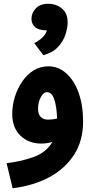

<svg xmlns="http://www.w3.org/2000/svg" viewBox="-20 -769 505 1019"><path d="M47 230 15 97Q99 87 163 62.5Q227 38 258 -16Q231 -7 199 -7Q133 -7 89 -48.5Q45 -90 45 -165Q45 -211 59 -255.5Q73 -300 98.5 -337Q124 -374 159 -395.5Q194 -417 236 -417Q290 -417 332 -379.5Q374 -342 397.5 -276Q421 -210 421 -124Q421 -22 373 52.5Q325 127 240.5 172Q156 217 47 230ZM182 -192Q182 -162 196.5 -148Q211 -134 234 -134Q246 -134 258 -135.5Q270 -137 283 -140Q281 -203 268 -241.5Q255 -280 230 -280Q211 -280 196.5 -253Q182 -226 182 -192ZM210 -476 162 -540Q218 -569 229 -608H227Q186 -608 166.5 -625Q147 -642 147 -669Q147 -700 170 -724.5Q193 -749 236 -749Q278 -749 308.5 -724Q339 -699 339 -651Q339 -623 328 -587.5Q317 -552 289 -521Q261 -490 210 -476Z"/></svg>

Font: Noto Sans Arabic ExtCond ExtBd
Style: Regular
Weight: 800
Width: 2
Designer: Monotype Design Team, Nadine Chahine, Nizar Qandah and Khaled Hosny
Foundry: Monotype Imaging Inc.
Version: Version 2.012; ttfautohint (v1.8.4.7-5d5b)